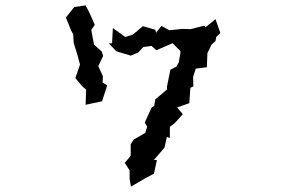

<svg xmlns="http://www.w3.org/2000/svg" viewBox="-20 -626 1040 711"><path d="M648 -437V-429L642 -395L633 -379L611 -368L598 -304L599 -295L555 -258L551 -234L541 -227L516 -172L525 -157L518 -134L475 -109L464 -92V-49L442 -23L460 5V37L465 65L515 36L550 17L561 -33L550 -34L589 -79L598 -119L609 -115V-156L627 -170L657 -203L636 -228L681 -244L685 -301L696 -306L695 -341L705 -372L746 -377L748 -429L763 -460L778 -474L781 -489L796 -504L778 -555L741 -525L736 -531L686 -518L656 -519L607 -514L578 -530L558 -505L555 -516L509 -529L472 -498L444 -489L398 -522L395 -466L383 -465L411 -436L464 -420L491 -431L511 -452L541 -456L559 -440L619 -466ZM224 -561 243 -514 251 -499 253 -467 268 -418 276 -388V-386L259 -337L284 -307L299 -294L297 -238L358 -251L377 -310L360 -320L361 -344L344 -381L362 -419L357 -435L328 -461L318 -515L331 -534L312 -577L297 -606L255 -600Z"/></svg>

Font: チョークS
Style: Regular
Weight: 400
Designer: [Stick] Fontworks Inc.
Foundry: [Stick] Fontworks Inc.
Version: Version 1.200;FEAKit 1.0